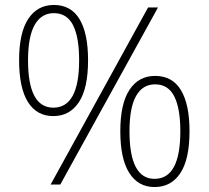

<svg xmlns="http://www.w3.org/2000/svg" viewBox="-20 -795 841 774"><path d="M195 -327Q128 -327 92.5 -384Q57 -441 57 -552Q57 -663 94 -719Q131 -775 197 -775Q266 -775 300.5 -718Q335 -661 335 -552Q335 -439 298 -383Q261 -327 195 -327ZM184 -51 577 -765H617L223 -51ZM195 -361Q299 -361 299 -552Q299 -645 274.5 -693.5Q250 -742 197 -742Q147 -742 120 -695Q93 -648 93 -552Q93 -361 195 -361ZM603 -41Q537 -41 501 -98Q465 -155 465 -266Q465 -377 502 -433Q539 -489 605 -489Q675 -489 709.5 -431.5Q744 -374 744 -266Q744 -153 707 -97Q670 -41 603 -41ZM603 -74Q707 -74 707 -266Q707 -358 682.5 -406.5Q658 -455 605 -455Q555 -455 528.5 -408Q502 -361 502 -266Q502 -74 603 -74Z"/></svg>

Font: Noto Sans Tamil UI ExtraLight
Style: Regular
Weight: 200
Designer: Jelle Bosma - Monotype Design Team
Foundry: Monotype Imaging Inc.
Version: Version 2.004; ttfautohint (v1.8.4.7-5d5b)